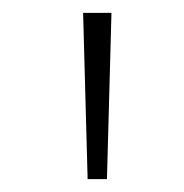

<svg xmlns="http://www.w3.org/2000/svg" viewBox="-20 -749 285 298"><path d="M116 -471H146L153 -729H109Z"/></svg>

Font: Noto Sans Devanagari UI Condensed ExtraLight
Style: Regular
Weight: 200
Width: 3
Designer: Jelle Bosma - Monotype Design Team
Foundry: Monotype Imaging Inc.
Version: Version 2.004